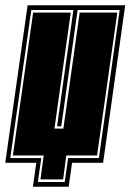

<svg xmlns="http://www.w3.org/2000/svg" viewBox="-46 -619 496 730"><path d="M79 91 92 0H-26L59 -599H430L346 0H228L215 91ZM98 73H200L213 -18H330L409 -581H249L187 -139H171L233 -581H73L-7 -18H111ZM108 63 120 -28H3L80 -571H223L161 -130H195L257 -571H400L323 -28H206L194 63Z"/></svg>

Font: Alumni Sans Collegiate One SC
Style: Italic
Weight: 400
Italic angle: -8°
Designer: Robert E. Leuschke
Foundry: Robert E. Leuschke
Version: Version 1.100